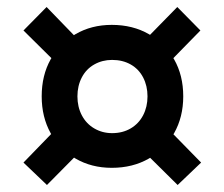

<svg xmlns="http://www.w3.org/2000/svg" viewBox="-20 -625 640 548"><path d="M299 -146Q241 -146 195.5 -172.5Q150 -199 124.5 -245Q99 -291 99 -350Q99 -410 124.5 -455.5Q150 -501 195.5 -527.5Q241 -554 299 -554Q359 -554 405 -527.5Q451 -501 477 -455.5Q503 -410 503 -350Q503 -291 477 -245Q451 -199 405 -172.5Q359 -146 299 -146ZM300 -245Q330 -245 353 -258.5Q376 -272 388.5 -296Q401 -320 401 -350Q401 -380 388.5 -404Q376 -428 353 -441Q330 -454 300 -454Q272 -454 249 -441Q226 -428 213.5 -404Q201 -380 201 -350Q201 -320 213.5 -296Q226 -272 249 -258.5Q272 -245 300 -245ZM142 -444 47 -538 113 -605 206 -509ZM114 -97 47 -161 143 -260 210 -194ZM487 -97 393 -190 460 -257 554 -161ZM460 -444 392 -509 486 -605 552 -538Z"/></svg>

Font: SUSE Thin SemiBold
Style: Regular
Weight: 600
Version: Version 1.000